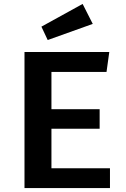

<svg xmlns="http://www.w3.org/2000/svg" viewBox="-20 -956 640 976"><path d="M241.5 -590.5V-401H486.5V-301.5H241.5V-100.5H539V0H104.5V-691.5H535.5L521.5 -590.5ZM400 -936 451.5 -834.5 222.5 -752.5 190.5 -820.5Z"/></svg>

Font: Fira Code Light SemiBold
Style: Regular
Weight: 600
Monospace: yes
Version: Version 5.002